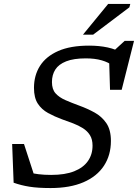

<svg xmlns="http://www.w3.org/2000/svg" viewBox="-20 -942 698 972"><path d="M551.5 -609Q529.5 -626.5 495 -636.5Q460.5 -646.5 414.5 -646.5Q353 -646.5 315 -631.5Q277 -616.5 260 -589.8Q243 -563 243 -526.5Q243 -490 261.2 -469.5Q279.5 -449 311 -435.2Q342.5 -421.5 382 -407Q422 -392.5 458.5 -372.5Q495 -352.5 518.2 -318.8Q541.5 -285 541.5 -228.5Q541.5 -156.5 506.2 -102.8Q471 -49 402.8 -19.5Q334.5 10 236 10Q171.5 10 129.2 3.2Q87 -3.5 49 -17L41.5 -213H101.5L164 -21L123.5 -69.5Q147.5 -63.5 175.5 -60Q203.5 -56.5 239 -56.5Q309.5 -56.5 355.8 -75Q402 -93.5 425.2 -126.8Q448.5 -160 448.5 -204.5Q448.5 -236.5 435.5 -257.5Q422.5 -278.5 400 -292.8Q377.5 -307 350.2 -317.5Q323 -328 294 -338Q256 -352 223.5 -369.8Q191 -387.5 171.5 -417.2Q152 -447 152 -497Q152 -560.5 182.5 -608.5Q213 -656.5 274.8 -683.8Q336.5 -711 431 -711Q482 -711 525 -701.8Q568 -692.5 605.5 -671L552 -681L611 -735H658.5L596 -487.5H537L532.5 -638ZM400 -766.5 527.5 -922H639.5L635 -905L451.5 -766.5Z"/></svg>

Font: Newsreader 8pt
Style: Italic
Weight: 400
Italic angle: -17°
Version: Version 1.003